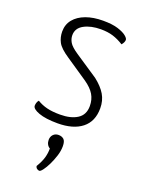

<svg xmlns="http://www.w3.org/2000/svg" viewBox="-144 -577 664 891"><g transform="rotate(20 188.5 -132.0)"><path d="M170 10Q111 10 77 -2.5Q43 -15 43 -31Q43 -37 45 -44.5Q47 -52 53 -59Q76 -45 102.5 -38.5Q129 -32 167 -32Q220 -32 252 -52.5Q284 -73 284 -116Q284 -148 269.5 -172.5Q255 -197 222 -220L114 -293Q70 -322 57.5 -346Q45 -370 45 -398Q45 -433 65.5 -458Q86 -483 122.5 -496.5Q159 -510 207 -510Q253 -510 281 -501Q309 -492 322.5 -481Q336 -470 336 -462Q336 -450 324 -436Q297 -453 271 -461Q245 -469 211 -469Q162 -469 128.5 -451Q95 -433 95 -398Q95 -380 105 -363Q115 -346 148 -324L262 -248Q298 -220 315.5 -190.5Q333 -161 333 -123Q333 -58 290 -24Q247 10 170 10ZM166 246Q160 246 154 241.5Q148 237 147 229Q164 201 170.5 178.5Q177 156 177 132Q168 127 163 117.5Q158 108 158 96Q158 80 168 69.5Q178 59 194 59Q210 59 220 68Q230 77 230 102Q230 125 222 150Q214 175 203.5 196.5Q193 218 182.5 232Q172 246 166 246Z"/></g></svg>

Font: Yanone Kaffeesatz ExtraLight Light
Style: Regular
Weight: 300
Version: Version 2.003